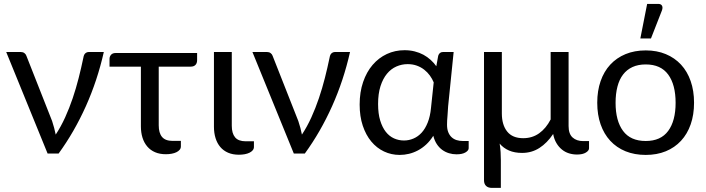

<svg xmlns="http://www.w3.org/2000/svg" viewBox="-20 -766 3525 958"><path d="M498 -506.5Q466 -364.5 408.5 -236.2Q351 -108 272.5 0H217.5L11 -506.5H84Q94.5 -506.5 101.8 -501Q109 -495.5 111.5 -488L240 -162Q246 -144.5 250.2 -127.8Q254.5 -111 258 -94.5Q284 -134 305 -180.2Q326 -226.5 342.8 -276Q359.5 -325.5 372.5 -376.8Q385.5 -428 396 -478.5Q398.5 -494 406 -500.2Q413.5 -506.5 423.5 -506.5Z M963.5 -466Q963.5 -450.5 955.2 -442Q947 -433.5 931.5 -433.5H772V-140.5Q772 -102.5 788.5 -82.8Q805 -63 841.5 -63H882.5V-35.5Q882.5 -26 876.5 -18.8Q870.5 -11.5 860.2 -6.5Q850 -1.5 836.5 1Q823 3.5 807.5 3.5Q777 3.5 753.8 -6.5Q730.5 -16.5 714.8 -35Q699 -53.5 691 -79Q683 -104.5 683 -135.5V-433.5H526.5V-472.5Q526.5 -484 534.2 -492.8Q542 -501.5 557 -501.5H963.5Z M1047.5 -506.5H1136.5V-138.5Q1136.5 -100.5 1153 -80.8Q1169.5 -61 1206 -61H1247V-33Q1247 -23.5 1241 -16.2Q1235 -9 1224.8 -4Q1214.5 1 1201 3.5Q1187.5 6 1172 6Q1141.5 6 1118.2 -4Q1095 -14 1079.2 -32.5Q1063.5 -51 1055.5 -76.8Q1047.5 -102.5 1047.5 -133.5Z M1726.5 -506.5Q1694.5 -364.5 1637 -236.2Q1579.5 -108 1501 0H1446L1239.5 -506.5H1312.5Q1323 -506.5 1330.2 -501Q1337.5 -495.5 1340 -488L1468.5 -162Q1474.5 -144.5 1478.8 -127.8Q1483 -111 1486.5 -94.5Q1512.5 -134 1533.5 -180.2Q1554.5 -226.5 1571.2 -276Q1588 -325.5 1601 -376.8Q1614 -428 1624.5 -478.5Q1627 -494 1634.5 -500.2Q1642 -506.5 1652 -506.5Z M2144 -355Q2136.5 -373 2124.8 -389.2Q2113 -405.5 2096.8 -418.2Q2080.5 -431 2059.8 -438.5Q2039 -446 2014 -446Q1984.5 -446 1957.8 -434.2Q1931 -422.5 1910.8 -398Q1890.5 -373.5 1878.5 -336Q1866.5 -298.5 1866.5 -247Q1866.5 -199 1877 -164.8Q1887.5 -130.5 1905 -108.2Q1922.5 -86 1946 -75.5Q1969.5 -65 1995.5 -65Q2020.5 -65 2043.2 -74.8Q2066 -84.5 2084 -104.2Q2102 -124 2114.2 -154.8Q2126.5 -185.5 2130.5 -227.5ZM2318.5 -62.5V-26.5Q2318.5 -15 2302.5 -5.5Q2286.5 4 2258 4Q2238.5 4 2220.2 -1.5Q2202 -7 2186.5 -18.2Q2171 -29.5 2159.5 -47Q2148 -64.5 2142 -88.5Q2126 -63 2106.5 -45Q2087 -27 2065.2 -15.5Q2043.5 -4 2020.5 1.5Q1997.5 7 1974.5 7Q1932.5 7 1896 -10.2Q1859.5 -27.5 1832.5 -60Q1805.5 -92.5 1790 -139Q1774.5 -185.5 1774.5 -244.5Q1774.5 -306.5 1791.8 -356.8Q1809 -407 1839.2 -442.2Q1869.5 -477.5 1910.2 -496.5Q1951 -515.5 1998.5 -515.5Q2025.5 -515.5 2049.2 -509.5Q2073 -503.5 2092.8 -492.8Q2112.5 -482 2128.8 -467.2Q2145 -452.5 2157 -435.5L2166.5 -488Q2172.5 -506.5 2190.5 -506.5H2243.5L2216 -236Q2215 -211.5 2212.8 -187.8Q2210.5 -164 2210.5 -144Q2210.5 -122 2216.5 -106.8Q2222.5 -91.5 2233.2 -81.5Q2244 -71.5 2258.2 -67Q2272.5 -62.5 2289 -62.5Z M2919 -62V-26Q2919 -14.5 2903.2 -4.8Q2887.5 5 2859 5Q2838 5 2818.8 -1Q2799.5 -7 2783.8 -19.8Q2768 -32.5 2756.5 -51.8Q2745 -71 2740 -97.5Q2710 -52.5 2671.5 -27.8Q2633 -3 2585 -3Q2547.5 -3 2519.8 -15Q2492 -27 2473 -49.5Q2476.5 -28.5 2477.8 -7.2Q2479 14 2479 32V171.5H2434.5Q2415.5 171.5 2405.2 161.5Q2395 151.5 2395 133.5V-506.5H2484V-200Q2484 -143 2510.5 -109.8Q2537 -76.5 2590.5 -76.5Q2636 -76.5 2670.2 -101Q2704.5 -125.5 2727.5 -170V-506.5H2817V-137Q2817 -98 2837 -80Q2857 -62 2890 -62Z M3202 -514.5Q3257.5 -514.5 3302 -496Q3346.5 -477.5 3378 -443.5Q3409.5 -409.5 3426.2 -361.2Q3443 -313 3443 -253.5Q3443 -193.5 3426.2 -145.5Q3409.5 -97.5 3378 -63.5Q3346.5 -29.5 3302 -11.2Q3257.5 7 3202 7Q3146 7 3101.2 -11.2Q3056.5 -29.5 3025 -63.5Q2993.5 -97.5 2976.8 -145.5Q2960 -193.5 2960 -253.5Q2960 -313 2976.8 -361.2Q2993.5 -409.5 3025 -443.5Q3056.5 -477.5 3101.2 -496Q3146 -514.5 3202 -514.5ZM3202 -62.5Q3277 -62.5 3314 -112.8Q3351 -163 3351 -253Q3351 -343.5 3314 -394Q3277 -444.5 3202 -444.5Q3164 -444.5 3135.8 -431.5Q3107.5 -418.5 3088.8 -394Q3070 -369.5 3060.8 -333.8Q3051.5 -298 3051.5 -253Q3051.5 -163 3088.8 -112.8Q3126 -62.5 3202 -62.5ZM3175 -574 3209 -746.5H3264.5Q3278 -746.5 3283 -737.8Q3288 -729 3283 -714.5L3228 -574Z"/></svg>

Font: Lato-Regular
Style: Regular
Weight: 400
Designer: Lukasz Dziedzic with Adam Twardoch and Botio Nikoltchev
Foundry: tyPoland Lukasz Dziedzic
Version: Version 2.015; 2015-08-06; http://www.latofonts.com/